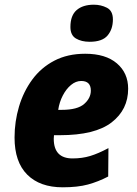

<svg xmlns="http://www.w3.org/2000/svg" viewBox="-20 -788 583 818"><path d="M247 10Q150 10 96 -44Q42 -98 42 -202Q42 -270 61 -334Q80 -398 117.5 -449Q155 -500 211.5 -529.5Q268 -559 343 -559Q430 -559 478 -518Q526 -477 526 -410Q526 -321 455.5 -266.5Q385 -212 235 -212H210Q209 -206 209 -197Q209 -113 289 -113Q330 -113 364.5 -123.5Q399 -134 442 -157L441 -36Q399 -14 355 -2Q311 10 247 10ZM228 -320H243Q310 -320 338.5 -345Q367 -370 367 -402Q367 -443 326 -443Q303 -443 282.5 -426Q262 -409 247.5 -381Q233 -353 228 -320ZM362 -610Q327 -610 303.5 -624Q280 -638 280 -673Q280 -722 306.5 -745Q333 -768 380 -768Q410 -768 435.5 -755Q461 -742 461 -705Q461 -664 438.5 -637Q416 -610 362 -610Z"/></svg>

Font: Noto Sans Disp ExtBd
Style: Italic
Weight: 800
Italic angle: -12°
Designer: Monotype Design Team
Foundry: Monotype Imaging Inc.
Version: Version 2.000;GOOG;noto-source:20170915:90ef993387c0